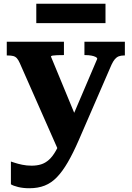

<svg xmlns="http://www.w3.org/2000/svg" viewBox="-20 -762 700 1021"><path d="M399 -103 353 -22 296 51 85 -427Q78 -443 70 -452Q62 -461 50.5 -464Q39 -467 22 -467H16V-540H320V-469H315Q299 -469 284 -468.5Q269 -468 260 -466.5Q251 -465 251 -461ZM399 -17Q369 52 340.5 101Q312 150 282.5 180.5Q253 211 217.5 225Q182 239 136 239Q103 239 76.5 232.5Q50 226 38 218V97Q42 98 58 103.5Q74 109 98 114Q122 119 148 119Q176 119 198.5 112Q221 105 240.5 87.5Q260 70 277.5 39Q295 8 312 -39L340 -81L497 -449Q497 -455 488 -459.5Q479 -464 465 -466.5Q451 -469 434 -469H429V-540H644V-467H639Q623 -467 611.5 -462.5Q600 -458 591 -447.5Q582 -437 573 -418ZM173 -742H541V-639H173Z"/></svg>

Font: Roboto Serif
Style: Bold
Weight: 700
Designer: Greg Gazdowicz
Foundry: Commercial Type
Version: Version 1.008